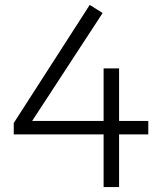

<svg xmlns="http://www.w3.org/2000/svg" viewBox="-20 -762 660 782"><path d="M36 -214.5H402V0H465V-214.5H584V-269.5H465V-483.5H402V-269.5H111L398 -709L345.5 -742L36 -261Z"/></svg>

Font: Monaspace Krypton ExtraLight
Style: Regular
Weight: 200
Designer: Riley Cran & the Lettermatic Team
Foundry: Lettermatic
Version: Version 1.101 (Monaspace Krypton)